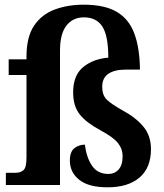

<svg xmlns="http://www.w3.org/2000/svg" viewBox="-20 -789 701 819"><path d="M439 10Q358 10 318 -22Q278 -54 278 -104Q278 -142 297.5 -157Q317 -172 342 -172Q349 -116 373 -81.5Q397 -47 442 -47Q469 -47 486 -66Q503 -85 503 -122Q503 -154 483 -179Q463 -204 409 -233Q349 -265 320.5 -300.5Q292 -336 292 -395Q292 -468 335 -503Q378 -538 442 -543Q442 -637 416.5 -676Q391 -715 338 -715Q291 -715 263.5 -680Q236 -645 236 -574V0H5V-52H47Q67 -52 80 -63Q93 -74 93 -117V-469H17V-536H93V-548Q93 -631 125 -679Q157 -727 212.5 -748Q268 -769 337 -769Q426 -769 478 -738.5Q530 -708 553 -646Q576 -584 577 -492H515Q469 -492 442.5 -474.5Q416 -457 416 -418Q416 -383 435.5 -364Q455 -345 503 -318Q559 -288 591.5 -249Q624 -210 624 -153Q624 -73 575 -31.5Q526 10 439 10Z"/></svg>

Font: Noto Serif Devanagari SemiCondensed
Style: Bold
Weight: 700
Width: 4
Designer: Universal Thirst, Indian Type Foundry and the Monotype Design Team
Foundry: Monotype Imaging Inc.
Version: Version 2.004; ttfautohint (v1.8.4.7-5d5b)